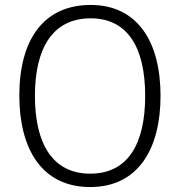

<svg xmlns="http://www.w3.org/2000/svg" viewBox="-20 -745 727 775"><path d="M628 -358C628 -578 534 -725 346 -725C156 -725 58 -585 58 -359C58 -148 146 10 344 10C539 10 628 -146 628 -358ZM121 -358C121 -551 193 -671 346 -671C492 -671 566 -558 566 -358C566 -162 495 -44 344 -44C193 -44 121 -164 121 -358Z"/></svg>

Font: Noto Sans Bengali SemiCondensed Light
Style: Regular
Weight: 300
Width: 4
Designer: Joana Ranito - Universal Thirst; Jelle Bosma - Monotype Design Team
Foundry: Universal Thirst ehf.
Version: Version 3.000